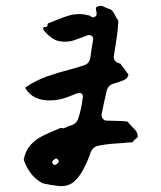

<svg xmlns="http://www.w3.org/2000/svg" viewBox="-20 -594 550 654"><path d="M449 -130Q451 -129 448 -126Q444 -122 442 -121Q436 -117 434 -112Q433 -111 432 -110.5Q431 -110 430 -109Q423 -109 415.5 -108.5Q408 -108 400 -107Q379 -106 358 -104Q337 -102 317 -98Q296 -95 288 -73Q278 -43 262.5 -14.5Q247 14 227 29Q210 40 190 40Q182 40 173 38.5Q164 37 154 36Q150 35 146 34.5Q142 34 138 33Q126 32 115 24Q79 1 61 -49V-51Q67 -81 84 -100Q101 -119 125 -131Q149 -143 172 -152L186 -158H189Q191 -158 192.5 -157.5Q194 -157 195 -157Q197 -158 200 -158.5Q203 -159 205 -160Q208 -162 211.5 -163.5Q215 -165 219 -166Q241 -171 247 -192Q258 -225 262 -264Q263 -269 259.5 -273.5Q256 -278 250 -277Q243 -277 237 -274Q224 -268 200 -260Q176 -252 148 -252Q93 -252 68 -291Q65 -296 69 -298Q104 -321 141 -334Q178 -347 221 -358Q232 -361 242.5 -364Q253 -367 264 -371Q285 -376 288 -399Q290 -413 292 -427.5Q294 -442 297 -458Q299 -466 293 -471Q287 -476 279 -474Q274 -472 268.5 -470Q263 -468 258 -466Q245 -461 231 -456.5Q217 -452 201 -452Q186 -452 173 -456Q163 -459 147 -472.5Q131 -486 127 -495Q127 -499 128 -501Q130 -503 133 -502Q137 -502 139 -502.5Q141 -503 142 -510Q142 -514 145 -515Q160 -520 170 -525Q190 -533 209.5 -539.5Q229 -546 251 -546Q260 -546 268.5 -544.5Q277 -543 285 -541Q287 -541 287 -539Q289 -539 291 -537Q297 -533 303.5 -537Q310 -541 309 -548Q309 -551 308.5 -554Q308 -557 307 -560V-565Q305 -568 309 -570Q322 -578 334 -571Q338 -569 342.5 -567Q347 -565 351 -564Q359 -562 364.5 -554.5Q370 -547 373 -540Q375 -536 377 -532.5Q379 -529 380 -528Q383 -527 383 -523Q382 -495 377.5 -465Q373 -435 368 -405Q366 -395 371.5 -387.5Q377 -380 387 -378Q390 -378 390 -377Q395 -371 398.5 -366Q402 -361 406 -356Q408 -353 410.5 -349.5Q413 -346 416 -342Q419 -340 417 -338Q414 -326 400.5 -320.5Q387 -315 370 -310Q348 -305 343 -283Q339 -266 334.5 -245.5Q330 -225 326 -205Q325 -197 330 -190Q335 -183 344 -183H354Q370 -182 384.5 -182Q399 -182 413 -180Q414 -179 414.5 -179Q415 -179 416 -178Q420 -173 423.5 -169.5Q427 -166 430 -162Q437 -156 442.5 -149Q448 -142 449 -130ZM177 -38Q183 -44 177.5 -50.5Q172 -57 165 -51Q163 -49 161 -48Q155 -42 160.5 -35.5Q166 -29 173 -35Q175 -37 177 -38Z"/></svg>

Font: Slackside One
Style: Regular
Weight: 400
Version: Version 1.000